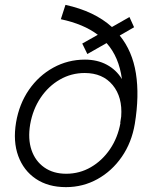

<svg xmlns="http://www.w3.org/2000/svg" viewBox="-20 -757 629 789"><path d="M251 12Q178 12 127.5 -22Q77 -56 55 -116Q33 -176 46 -254Q59 -330 99 -388Q139 -446 199 -479Q259 -512 329 -512Q380 -512 419 -491Q458 -470 481 -432Q469 -523 418 -580L339 -535L318 -578L382 -614Q324 -658 230 -678L249 -737Q368 -711 440 -646L512 -687L531 -645L472 -611Q524 -547 538.5 -455.5Q553 -364 534 -248Q521 -171 480.5 -112.5Q440 -54 380.5 -21Q321 12 251 12ZM252 -43Q307 -43 353.5 -70Q400 -97 432 -144Q464 -191 475 -252H474Q476 -265 478 -278Q484 -358 443 -407.5Q402 -457 328 -457Q273 -457 226 -430Q179 -403 147 -355.5Q115 -308 104 -246Q94 -186 109.5 -140.5Q125 -95 162 -69Q199 -43 252 -43Z"/></svg>

Font: Figtree Light
Style: Italic
Weight: 300
Italic angle: -9.5°
Foundry: Erik Kennedy
Version: Version 2.001; ttfautohint (v1.8.4.7-5d5b);gftools[0.9.27]